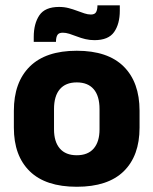

<svg xmlns="http://www.w3.org/2000/svg" viewBox="-20 -700 586 734"><path d="M273.5 14Q154.5 14 93.8 -45.2Q33 -104.5 33 -212V-276.5Q33 -385.5 94 -445.8Q155 -506 273.5 -506Q392 -506 452.8 -445.8Q513.5 -385.5 513.5 -276.5V-212Q513.5 -104.5 453 -45.2Q392.5 14 273.5 14ZM273.5 -106.5Q316 -106.5 338.2 -132.2Q360.5 -158 360.5 -205.5V-283Q360.5 -333 338.2 -359Q316 -385 273.5 -385Q231 -385 208.8 -359Q186.5 -333 186.5 -283V-205.5Q186.5 -158 208.8 -132.2Q231 -106.5 273.5 -106.5ZM341 -546.5Q323 -546.5 306.2 -550.5Q289.5 -554.5 274.2 -560.5Q259 -566.5 245.2 -570.8Q231.5 -575 220 -575Q205.5 -575 200 -567Q194.5 -559 194 -542.5V-540H109V-559Q109 -609.5 130.5 -641.5Q152 -673.5 206 -673.5Q225.5 -673.5 242.5 -669Q259.5 -664.5 274.5 -658.8Q289.5 -653 302.8 -648.8Q316 -644.5 327.5 -644.5Q341.5 -644.5 346.8 -652.8Q352 -661 352.5 -677V-679.5H438V-659Q438 -608.5 416.2 -577.5Q394.5 -546.5 341 -546.5Z"/></svg>

Font: Anek Gurmukhi Medium
Style: Bold
Weight: 700
Version: Version 1.003